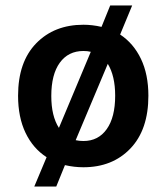

<svg xmlns="http://www.w3.org/2000/svg" viewBox="-20 -600 607 700"><path d="M194.8 -133.8 311 -411.1Q299.3 -414.1 284.2 -414.1Q229 -414.1 198 -371.3Q167 -328.6 167 -250Q167 -176.8 194.8 -133.8ZM373 -367.2 255.9 -88.9Q269 -85.9 284.2 -85.9Q338.4 -85.9 369.1 -129.2Q399.9 -172.4 399.9 -251Q399.9 -323.2 373 -367.2ZM185.1 80.1H105L149.9 -26.9Q100.6 -58.6 73.2 -115.5Q45.9 -172.4 45.9 -251Q45.9 -374 111.8 -441.9Q177.7 -509.8 284.2 -509.8Q316.4 -509.8 350.1 -502L381.8 -580.1H461.9L418 -474.1Q466.8 -441.9 493.9 -385.3Q521 -328.6 521 -251Q521 -127.4 455.6 -58.8Q390.1 9.8 284.2 9.8Q250.5 9.8 216.8 2Z"/></svg>

Font: LT Hoop SemBd
Style: Regular
Weight: 600
Designer: Daniel Lyons
Foundry: LyonsType
Version: Version 1.000